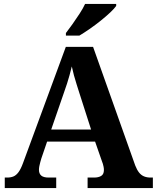

<svg xmlns="http://www.w3.org/2000/svg" viewBox="-20 -951 793 971"><path d="M4.1 0V-53H16.1Q34.4 -53 48.1 -58.7Q61.8 -64.4 73.6 -80.3Q85.3 -96.1 96.2 -125.8L312.9 -714H450.7L663.9 -114.1Q672.5 -92 683.2 -78.5Q694 -64.9 708.4 -59Q722.9 -53 741.3 -53H753.1V0H423V-53H455.9Q477.8 -53 491.6 -61.3Q505.5 -69.6 505.5 -91.2Q505.5 -99.5 503.9 -107.3Q502.3 -115.1 500.2 -122.5Q498.1 -129.9 495.7 -135.1L460.9 -234.9H218.2L188.9 -149.1Q186.5 -141.1 183.7 -130.8Q180.8 -120.4 178.9 -110.5Q177 -100.5 177 -92.2Q177 -73 188.6 -63Q200.2 -53 226.2 -53H264.3V0ZM239 -296H440.6L381.5 -480.2Q374.4 -503.3 367.2 -525.4Q360.1 -547.4 354 -569.8Q348 -592.2 343.1 -615Q338.1 -592.8 331.9 -571.4Q325.7 -550.1 319.2 -528.8Q312.6 -507.5 304.1 -484.6ZM313.3 -784Q328.3 -803 346.6 -829Q365 -855 382.6 -882Q400.2 -909 410.2 -931H567.6V-921Q558.6 -908 537.5 -888Q516.3 -868 488.8 -846Q461.4 -824 433.2 -804.5Q405 -785 381.5 -771H313.3Z"/></svg>

Font: Noto Serif Hebrew
Style: Regular
Weight: 400
Designer: Monotype Design Team
Foundry: Monotype Imaging Inc.
Version: Version 2.003